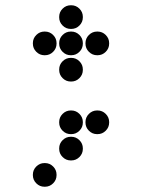

<svg xmlns="http://www.w3.org/2000/svg" viewBox="-20 -615 640 730"><path d="M249 -595Q231 -595 218 -582Q205 -569 205 -551V-549Q205 -531 218 -518Q231 -505 249 -505H251Q269 -505 282 -518Q295 -531 295 -549V-551Q295 -569 282 -582Q269 -595 251 -595ZM149 -495Q131 -495 118 -482Q105 -469 105 -451V-449Q105 -431 118 -418Q131 -405 149 -405H151Q169 -405 182 -418Q195 -431 195 -449V-451Q195 -469 182 -482Q169 -495 151 -495ZM249 -495Q231 -495 218 -482Q205 -469 205 -451V-449Q205 -431 218 -418Q231 -405 249 -405H251Q269 -405 282 -418Q295 -431 295 -449V-451Q295 -469 282 -482Q269 -495 251 -495ZM349 -495Q331 -495 318 -482Q305 -469 305 -451V-449Q305 -431 318 -418Q331 -405 349 -405H351Q369 -405 382 -418Q395 -431 395 -449V-451Q395 -469 382 -482Q369 -495 351 -495ZM249 -395Q231 -395 218 -382Q205 -369 205 -351V-349Q205 -331 218 -318Q231 -305 249 -305H251Q269 -305 282 -318Q295 -331 295 -349V-351Q295 -369 282 -382Q269 -395 251 -395ZM249 -195Q231 -195 218 -182Q205 -169 205 -151V-149Q205 -131 218 -118Q231 -105 249 -105H251Q269 -105 282 -118Q295 -131 295 -149V-151Q295 -169 282 -182Q269 -195 251 -195ZM349 -195Q331 -195 318 -182Q305 -169 305 -151V-149Q305 -131 318 -118Q331 -105 349 -105H351Q369 -105 382 -118Q395 -131 395 -149V-151Q395 -169 382 -182Q369 -195 351 -195ZM249 -95Q231 -95 218 -82Q205 -69 205 -51V-49Q205 -31 218 -18Q231 -5 249 -5H251Q269 -5 282 -18Q295 -31 295 -49V-51Q295 -69 282 -82Q269 -95 251 -95ZM149 5Q131 5 118 18Q105 31 105 49V51Q105 69 118 82Q131 95 149 95H151Q169 95 182 82Q195 69 195 51V49Q195 31 182 18Q169 5 151 5Z"/></svg>

Font: Doto Rounded Black
Style: Regular
Weight: 900
Monospace: yes
Version: Version 1.000